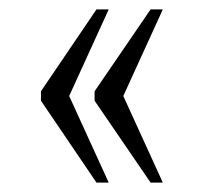

<svg xmlns="http://www.w3.org/2000/svg" viewBox="-20 -474 427 408"><path d="M67 -260V-280L185 -454H211L127 -270L211 -86H185ZM181 -260V-280L300 -454H326L242 -270L326 -86H300Z"/></svg>

Font: Noto Serif CondLight
Style: Regular
Weight: 300
Width: 3
Designer: Monotype Design Team
Foundry: Monotype Imaging Inc.
Version: Version 1.001